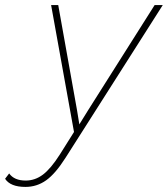

<svg xmlns="http://www.w3.org/2000/svg" viewBox="-123 -520 660 755"><path d="M-23 215Q-82 215 -103 183L-87 162Q-67 190 -22 190Q15 190 46 166.5Q77 143 112 88L168 -1L78 -500H106L180 -86L189 -31L225 -89L485 -500H517L135 100Q95 163 58.5 189Q22 215 -23 215Z"/></svg>

Font: Work Sans ExtraLight
Style: Italic
Weight: 200
Italic angle: -13°
Designer: Wei Huang
Foundry: Wei Huang
Version: Version 2.012; ttfautohint (v1.8.3)